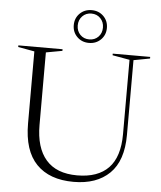

<svg xmlns="http://www.w3.org/2000/svg" viewBox="-62 -997 891 1062"><g transform="rotate(5 383.5 -466.5)"><path d="M636 -276.5V-689L540.5 -706V-715H748.5V-706L658 -689V-273.5Q658 -130.5 586 -60Q514 10.5 386 10.5Q252 10.5 179.8 -64Q107.5 -138.5 107.5 -289.5V-689.5L16.5 -706V-715H262V-706L171.5 -689.5V-287Q171.5 -160.5 229.5 -93.8Q287.5 -27 402.5 -27Q517.5 -27 576.8 -88.5Q636 -150 636 -276.5ZM404 -944.5Q443.5 -944.5 469.8 -918.5Q496 -892.5 496 -853.5Q496 -814.5 469.8 -788.5Q443.5 -762.5 404 -762.5Q364.5 -762.5 338.2 -788.5Q312 -814.5 312 -853.5Q312 -892.5 338.2 -918.5Q364.5 -944.5 404 -944.5ZM404 -782Q434.5 -782 454.2 -802.2Q474 -822.5 474 -853.5Q474 -884.5 454.2 -905Q434.5 -925.5 404 -925.5Q373.5 -925.5 353.8 -905Q334 -884.5 334 -853.5Q334 -822.5 353.8 -802.2Q373.5 -782 404 -782Z"/></g></svg>

Font: Newsreader Display Light
Style: Regular
Weight: 300
Designer: Hugues Gentile
Foundry: Production Type
Version: Version 1.001